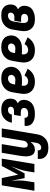

<svg xmlns="http://www.w3.org/2000/svg" viewBox="1095 -1682 791 3059"><g transform="rotate(-90 1490.5 -152.5)"><path d="M-19 0 67 -520H184L237 -259L376 -520H493L407 0H273L290 -104Q296 -138 303.5 -171.5Q311 -205 322 -238.5Q333 -272 346.5 -304.5Q360 -337 371 -371L258 -156H182L139 -371Q140 -337 142.5 -304.5Q145 -272 145 -238.5Q145 -205 141.5 -171.5Q138 -138 132 -104L115 0Z M670 223Q645 223 620 219.5Q595 216 573 207.5Q551 199 533 183.5Q515 168 504 148Q493 128 489.5 103.5Q486 79 489 54H626Q624 65 625.5 75.5Q627 86 633 94Q639 102 649 105.5Q659 109 670 109Q685 109 699.5 101Q714 93 724 80Q734 67 739 51.5Q744 36 746 21L760 -65Q750 -49 736 -35Q722 -21 705.5 -11Q689 -1 670 3.5Q651 8 633 8Q614 8 597 2.5Q580 -3 567.5 -15Q555 -27 547 -43Q539 -59 535 -76.5Q531 -94 529.5 -112.5Q528 -131 529 -149.5Q530 -168 532 -187Q534 -206 537 -225L586 -520H724L672 -206Q670 -195 669 -184.5Q668 -174 668 -163.5Q668 -153 670 -143Q672 -133 676.5 -124.5Q681 -116 690 -111Q699 -106 709 -106Q722 -106 735 -112Q748 -118 757.5 -128.5Q767 -139 772 -152Q777 -165 779 -178L836 -520H974L881 40Q877 64 869 88.5Q861 113 846.5 134.5Q832 156 811.5 174Q791 192 767.5 203Q744 214 719 218.5Q694 223 670 223Z M1209 8Q1183 8 1158 5.5Q1133 3 1110.5 -5Q1088 -13 1067.5 -26Q1047 -39 1034 -58.5Q1021 -78 1016 -102Q1011 -126 1015 -152L1016 -156H1145L1144 -154Q1142 -141 1146.5 -129.5Q1151 -118 1161 -111Q1171 -104 1183.5 -101.5Q1196 -99 1209 -99Q1223 -99 1237.5 -101.5Q1252 -104 1265 -110.5Q1278 -117 1287.5 -129.5Q1297 -142 1300 -156Q1302 -170 1297.5 -183Q1293 -196 1282.5 -203.5Q1272 -211 1258 -214Q1244 -217 1230 -217H1172L1189 -324H1247Q1258 -324 1269.5 -326Q1281 -328 1292 -333Q1303 -338 1310 -347.5Q1317 -357 1319 -368Q1321 -380 1318 -390.5Q1315 -401 1307.5 -408Q1300 -415 1289.5 -418Q1279 -421 1268 -421Q1255 -421 1242.5 -417Q1230 -413 1219.5 -404.5Q1209 -396 1202.5 -384Q1196 -372 1194 -359H1065Q1069 -382 1078 -404.5Q1087 -427 1101.5 -447Q1116 -467 1135 -483Q1154 -499 1176.5 -509.5Q1199 -520 1222 -524Q1245 -528 1268 -528Q1293 -528 1318 -524.5Q1343 -521 1365.5 -511.5Q1388 -502 1406 -486.5Q1424 -471 1434.5 -449.5Q1445 -428 1447.5 -403Q1450 -378 1446 -353Q1444 -339 1439 -325.5Q1434 -312 1424.5 -300.5Q1415 -289 1402 -281Q1389 -273 1375 -267Q1390 -257 1402.5 -243.5Q1415 -230 1421.5 -213Q1428 -196 1429 -176.5Q1430 -157 1426 -137Q1423 -114 1412.5 -92Q1402 -70 1385 -52.5Q1368 -35 1346.5 -23Q1325 -11 1301.5 -4Q1278 3 1255 5.5Q1232 8 1209 8Z M1722 8Q1691 8 1661 2.5Q1631 -3 1605.5 -17Q1580 -31 1561.5 -53.5Q1543 -76 1534 -104Q1525 -132 1524.5 -162.5Q1524 -193 1529 -225L1549 -345Q1553 -370 1561.5 -394.5Q1570 -419 1585 -441Q1600 -463 1621.5 -480.5Q1643 -498 1667.5 -509Q1692 -520 1717.5 -524Q1743 -528 1768 -528Q1794 -528 1820 -524Q1846 -520 1869 -509.5Q1892 -499 1910.5 -482Q1929 -465 1939 -443Q1949 -421 1953.5 -395Q1958 -369 1953 -343Q1950 -320 1939 -298.5Q1928 -277 1911.5 -259Q1895 -241 1873 -228.5Q1851 -216 1828.5 -209Q1806 -202 1783 -200Q1760 -198 1738 -198Q1717 -198 1696.5 -198.5Q1676 -199 1655 -201Q1652 -183 1653.5 -164.5Q1655 -146 1663.5 -131Q1672 -116 1687.5 -107.5Q1703 -99 1722 -99Q1736 -99 1750 -102.5Q1764 -106 1777 -113.5Q1790 -121 1800 -132.5Q1810 -144 1817 -157L1925 -108Q1909 -82 1887 -59Q1865 -36 1838 -20.5Q1811 -5 1781 1.5Q1751 8 1722 8ZM1750 -303Q1762 -303 1774.5 -306Q1787 -309 1798 -316.5Q1809 -324 1816.5 -335Q1824 -346 1826 -359Q1828 -372 1825 -384Q1822 -396 1813.5 -404.5Q1805 -413 1793 -417Q1781 -421 1768 -421Q1751 -421 1733.5 -413.5Q1716 -406 1703.5 -392Q1691 -378 1685 -361Q1679 -344 1676 -327L1673 -308Q1683 -307 1692 -306.5Q1701 -306 1711 -305.5Q1721 -305 1730.5 -304Q1740 -303 1750 -303Z M2222 8Q2191 8 2161 2.5Q2131 -3 2105.5 -17Q2080 -31 2061.5 -53.5Q2043 -76 2034 -104Q2025 -132 2024.5 -162.5Q2024 -193 2029 -225L2049 -345Q2053 -370 2061.5 -394.5Q2070 -419 2085 -441Q2100 -463 2121.5 -480.5Q2143 -498 2167.5 -509Q2192 -520 2217.5 -524Q2243 -528 2268 -528Q2294 -528 2320 -524Q2346 -520 2369 -509.5Q2392 -499 2410.5 -482Q2429 -465 2439 -443Q2449 -421 2453.5 -395Q2458 -369 2453 -343Q2450 -320 2439 -298.5Q2428 -277 2411.5 -259Q2395 -241 2373 -228.5Q2351 -216 2328.5 -209Q2306 -202 2283 -200Q2260 -198 2238 -198Q2217 -198 2196.5 -198.5Q2176 -199 2155 -201Q2152 -183 2153.5 -164.5Q2155 -146 2163.5 -131Q2172 -116 2187.5 -107.5Q2203 -99 2222 -99Q2236 -99 2250 -102.5Q2264 -106 2277 -113.5Q2290 -121 2300 -132.5Q2310 -144 2317 -157L2425 -108Q2409 -82 2387 -59Q2365 -36 2338 -20.5Q2311 -5 2281 1.5Q2251 8 2222 8ZM2250 -303Q2262 -303 2274.5 -306Q2287 -309 2298 -316.5Q2309 -324 2316.5 -335Q2324 -346 2326 -359Q2328 -372 2325 -384Q2322 -396 2313.5 -404.5Q2305 -413 2293 -417Q2281 -421 2268 -421Q2251 -421 2233.5 -413.5Q2216 -406 2203.5 -392Q2191 -378 2185 -361Q2179 -344 2176 -327L2173 -308Q2183 -307 2192 -306.5Q2201 -306 2211 -305.5Q2221 -305 2230.5 -304Q2240 -303 2250 -303Z M2717 8Q2686 8 2656.5 3Q2627 -2 2602 -16.5Q2577 -31 2559 -54Q2541 -77 2532.5 -104.5Q2524 -132 2524 -163Q2524 -194 2529 -225L2549 -345Q2553 -370 2562 -395Q2571 -420 2587 -442.5Q2603 -465 2624.5 -482Q2646 -499 2671 -509.5Q2696 -520 2722 -524Q2748 -528 2773 -528Q2799 -528 2823.5 -524.5Q2848 -521 2869.5 -511Q2891 -501 2908 -485Q2925 -469 2935 -447.5Q2945 -426 2947.5 -401.5Q2950 -377 2946 -351Q2944 -337 2938.5 -323Q2933 -309 2923 -297Q2913 -285 2899.5 -276.5Q2886 -268 2873 -262Q2888 -252 2900.5 -238Q2913 -224 2919.5 -206.5Q2926 -189 2927.5 -169.5Q2929 -150 2925 -130Q2922 -108 2912.5 -87Q2903 -66 2886 -49Q2869 -32 2848 -21Q2827 -10 2805 -3.5Q2783 3 2761 5.5Q2739 8 2717 8ZM2719 -99Q2731 -99 2743.5 -101.5Q2756 -104 2768 -109.5Q2780 -115 2788 -126Q2796 -137 2798 -149Q2801 -163 2796.5 -176.5Q2792 -190 2781.5 -198Q2771 -206 2757 -209Q2743 -212 2729 -212H2671L2689 -319H2747Q2758 -319 2769.5 -321Q2781 -323 2791.5 -329Q2802 -335 2809.5 -345.5Q2817 -356 2818 -367Q2820 -378 2818.5 -388.5Q2817 -399 2810.5 -406.5Q2804 -414 2793.5 -417.5Q2783 -421 2773 -421Q2755 -421 2737 -414Q2719 -407 2706 -393.5Q2693 -380 2686 -362.5Q2679 -345 2676 -327L2656 -207Q2654 -194 2653.5 -181.5Q2653 -169 2654.5 -156.5Q2656 -144 2660.5 -133Q2665 -122 2673.5 -114Q2682 -106 2694 -102.5Q2706 -99 2719 -99Z"/></g></svg>

Font: Iosevka Curly Heavy
Style: Italic
Weight: 900
Italic angle: -9°
Monospace: yes
Designer: Belleve Invis
Foundry: Belleve Invis
Version: Version 22.1.2; ttfautohint (v1.8.4)